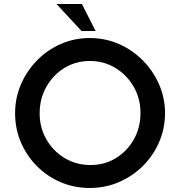

<svg xmlns="http://www.w3.org/2000/svg" viewBox="-20 -926 895 954"><path d="M55 -364Q55 -439 84 -506.5Q113 -574 164 -626Q215 -678 282 -707.5Q349 -737 426 -737Q503 -737 570.5 -707.5Q638 -678 689.5 -626Q741 -574 770.5 -506.5Q800 -439 800 -364Q800 -287 770.5 -219.5Q741 -152 689.5 -101Q638 -50 570.5 -21Q503 8 426 8Q349 8 282 -20.5Q215 -49 164 -100Q113 -151 84 -218.5Q55 -286 55 -364ZM177 -363Q177 -292 210.5 -233.5Q244 -175 301.5 -140.5Q359 -106 430 -106Q500 -106 556 -140.5Q612 -175 645 -233.5Q678 -292 678 -364Q678 -436 644.5 -494.5Q611 -553 554 -588Q497 -623 427 -623Q356 -623 299.5 -588Q243 -553 210 -494Q177 -435 177 -363ZM261 -906H387L455 -772H385Z"/></svg>

Font: Reem Kufi Medium
Style: Regular
Weight: 500
Designer: Khaled Hosny
Version: Version 1.001